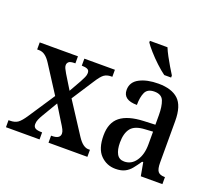

<svg xmlns="http://www.w3.org/2000/svg" viewBox="-128 -942 1272 1128"><g transform="rotate(20 508.5 -378.0)"><path d="M6 0V-44H14Q45 -44 63.5 -57Q82 -70 107 -108L215 -271L107 -439Q90 -466 72 -479Q54 -492 34 -492H22V-536H261V-492H258Q229 -492 220 -483.5Q211 -475 211 -463Q211 -453 216 -443Q221 -433 230 -417L284 -329L327 -405Q336 -422 342.5 -436Q349 -450 349 -463Q349 -481 336 -486.5Q323 -492 304 -492H301V-536H492V-492H485Q460 -492 442.5 -480.5Q425 -469 399 -428L310 -291L436 -97Q455 -68 472 -56Q489 -44 504 -44H515V0H272V-44H277Q328 -44 328 -77Q328 -88 321.5 -101.5Q315 -115 295 -146L241 -234L183 -136Q174 -121 167.5 -106Q161 -91 161 -76Q161 -59 173 -51.5Q185 -44 214 -44H216V0Z M693 10Q638 10 599.5 -29Q561 -68 561 -151Q561 -231 609 -269Q657 -307 755 -311L826 -314V-373Q826 -428 813 -461.5Q800 -495 755 -495Q712 -495 698 -465Q684 -435 684 -386Q597 -386 597 -449Q597 -498 643.5 -522.5Q690 -547 761 -547Q844 -547 886 -508Q928 -469 928 -374V-115Q928 -74 940 -59Q952 -44 981 -44H984V0H849L834 -83H827Q808 -55 791 -34Q774 -13 751 -1.5Q728 10 693 10ZM727 -48Q772 -48 799.5 -88Q827 -128 827 -191V-271L779 -268Q715 -265 690.5 -234Q666 -203 666 -145Q666 -100 680.5 -74Q695 -48 727 -48ZM775 -606Q750 -624 719.5 -652.5Q689 -681 663.5 -710Q638 -739 627 -756V-766H737Q746 -744 760.5 -717Q775 -690 790.5 -664Q806 -638 818 -619V-606Z"/></g></svg>

Font: Noto Serif Armenian Condensed Medium
Style: Regular
Weight: 500
Width: 3
Designer: Monotype Design Team
Foundry: Monotype Imaging Inc.
Version: Version 2.008; ttfautohint (v1.8.4.7-5d5b)